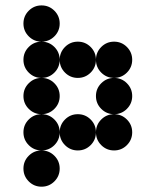

<svg xmlns="http://www.w3.org/2000/svg" viewBox="-20 -704 587 724"><path d="M205.1 -615.2Q205.1 -586.9 185.1 -566.9Q165 -546.9 136.7 -546.9Q108.4 -546.9 88.4 -566.9Q68.4 -586.9 68.4 -615.2Q68.4 -643.6 88.4 -663.6Q108.4 -683.6 136.7 -683.6Q165 -683.6 185.1 -663.6Q205.1 -643.6 205.1 -615.2ZM205.1 -478.5Q205.1 -450.2 185.1 -430.2Q165 -410.2 136.7 -410.2Q108.4 -410.2 88.4 -430.2Q68.4 -450.2 68.4 -478.5Q68.4 -506.8 88.4 -526.9Q108.4 -546.9 136.7 -546.9Q165 -546.9 185.1 -526.9Q205.1 -506.8 205.1 -478.5ZM341.8 -478.5Q341.8 -450.2 321.8 -430.2Q301.8 -410.2 273.4 -410.2Q245.1 -410.2 225.1 -430.2Q205.1 -450.2 205.1 -478.5Q205.1 -506.8 225.1 -526.9Q245.1 -546.9 273.4 -546.9Q301.8 -546.9 321.8 -526.9Q341.8 -506.8 341.8 -478.5ZM478.5 -478.5Q478.5 -450.2 458.5 -430.2Q438.5 -410.2 410.2 -410.2Q381.8 -410.2 361.8 -430.2Q341.8 -450.2 341.8 -478.5Q341.8 -506.8 361.8 -526.9Q381.8 -546.9 410.2 -546.9Q438.5 -546.9 458.5 -526.9Q478.5 -506.8 478.5 -478.5ZM205.1 -341.8Q205.1 -313.5 185.1 -293.5Q165 -273.4 136.7 -273.4Q108.4 -273.4 88.4 -293.5Q68.4 -313.5 68.4 -341.8Q68.4 -370.1 88.4 -390.1Q108.4 -410.2 136.7 -410.2Q165 -410.2 185.1 -390.1Q205.1 -370.1 205.1 -341.8ZM478.5 -341.8Q478.5 -313.5 458.5 -293.5Q438.5 -273.4 410.2 -273.4Q381.8 -273.4 361.8 -293.5Q341.8 -313.5 341.8 -341.8Q341.8 -370.1 361.8 -390.1Q381.8 -410.2 410.2 -410.2Q438.5 -410.2 458.5 -390.1Q478.5 -370.1 478.5 -341.8ZM205.1 -205.1Q205.1 -176.8 185.1 -156.7Q165 -136.7 136.7 -136.7Q108.4 -136.7 88.4 -156.7Q68.4 -176.8 68.4 -205.1Q68.4 -233.4 88.4 -253.4Q108.4 -273.4 136.7 -273.4Q165 -273.4 185.1 -253.4Q205.1 -233.4 205.1 -205.1ZM341.8 -205.1Q341.8 -176.8 321.8 -156.7Q301.8 -136.7 273.4 -136.7Q245.1 -136.7 225.1 -156.7Q205.1 -176.8 205.1 -205.1Q205.1 -233.4 225.1 -253.4Q245.1 -273.4 273.4 -273.4Q301.8 -273.4 321.8 -253.4Q341.8 -233.4 341.8 -205.1ZM478.5 -205.1Q478.5 -176.8 458.5 -156.7Q438.5 -136.7 410.2 -136.7Q381.8 -136.7 361.8 -156.7Q341.8 -176.8 341.8 -205.1Q341.8 -233.4 361.8 -253.4Q381.8 -273.4 410.2 -273.4Q438.5 -273.4 458.5 -253.4Q478.5 -233.4 478.5 -205.1ZM205.1 -68.4Q205.1 -40 185.1 -20Q165 0 136.7 0Q108.4 0 88.4 -20Q68.4 -40 68.4 -68.4Q68.4 -96.7 88.4 -116.7Q108.4 -136.7 136.7 -136.7Q165 -136.7 185.1 -116.7Q205.1 -96.7 205.1 -68.4Z"/></svg>

Font: DatDot
Style: Bold
Weight: 700
Designer: GGBot
Version: 1.00